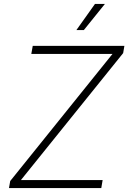

<svg xmlns="http://www.w3.org/2000/svg" viewBox="-20 -962 656 982"><path d="M25.9 0 32.2 -36.1 555.2 -686H140.1L147.5 -727.5H616.2L609.9 -690.4L86.9 -41H504.9L498 0ZM370.6 -808.1 465.8 -941.9H516.6L408.7 -808.1Z"/></svg>

Font: Inter Extra Light
Style: Italic
Weight: 200
Italic angle: -9.39999°
Designer: Rasmus Andersson
Foundry: rsms
Version: Version 4.000;git-3c8e0fc